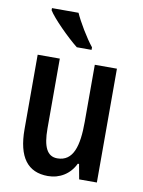

<svg xmlns="http://www.w3.org/2000/svg" viewBox="-87 -826 669 897"><g transform="rotate(10 247.5 -378.0)"><path d="M232 -606H302V-618C271 -656 229 -727 212 -766H86V-756C107 -721 185 -643 232 -606ZM203 10C259 10 307 -20 331 -71H337L350 0H434V-540H329V-269C329 -155 308 -79 232 -79C184 -79 163 -121 163 -209V-540H58V-187C58 -54 107 10 203 10Z"/></g></svg>

Font: Kathrein 67 Medium Condensed
Style: Regular
Weight: 500
Width: 3
Designer: Lazydogs Typefoundry, based on Open Sans by Ascender Corporation
Foundry: Lazydogs Typefoundry
Version: Version 1.003;PS 001.003;hotconv 1.0.88;makeotf.lib2.5.64775